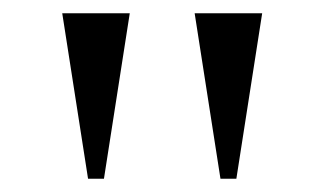

<svg xmlns="http://www.w3.org/2000/svg" viewBox="-20 -660 490 290"><path d="M113 -390 74 -640H176L137 -390ZM313 -390 274 -640H376L337 -390Z"/></svg>

Font: Spectral SC
Style: Bold
Weight: 700
Designer: Jean-Baptiste Levee
Foundry: Production Type
Version: Version 2.001